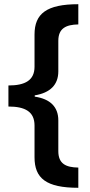

<svg xmlns="http://www.w3.org/2000/svg" viewBox="-20 -734 429 912"><path d="M352 158V62C293 61 257 44 257 -16V-162C257 -226 219 -264 145 -275V-281C218 -293 257 -331 257 -395V-540C257 -599 293 -617 352 -618V-714C201 -714 144 -669 144 -570V-417C144 -353 100 -328 20 -328V-228C100 -228 144 -203 144 -138V13C144 113 199 158 352 158Z"/></svg>

Font: Noto Sans Tai Tham SemiBold
Style: Regular
Weight: 600
Designer: Monotype Design Team 2013. Revised by David WIlliams 2020
Foundry: Monotype Imaging Inc.
Version: Version 2.002